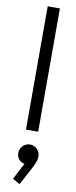

<svg xmlns="http://www.w3.org/2000/svg" viewBox="-110 -742 432 1086"><g transform="rotate(10 106.0 -199.0)"><path d="M71 0H141V-708H71ZM47 287 89 310 149 197C163 168 167 151 167 138C167 105 140 79 109 79C76 79 51 106 51 138C51 167 72 189 96 192Z"/></g></svg>

Font: MV Cash Light
Style: Regular
Weight: 300
Designer: Rodrigo Fuenzalida
Foundry: fragTYPE
Version: Version 1.100;Glyphs 3.1.2 (3151)